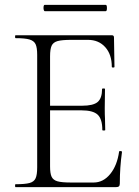

<svg xmlns="http://www.w3.org/2000/svg" viewBox="-20 -770 573 790"><path d="M482 -145Q473 -82 473 -15Q473 -7 469.5 -3.5Q466 0 457 0H44Q42 0 42 -6Q42 -12 44 -12Q83 -12 101.5 -17Q120 -22 126.5 -36.5Q133 -51 133 -81V-544Q133 -574 126.5 -588Q120 -602 101.5 -607.5Q83 -613 44 -613Q42 -613 42 -619Q42 -625 44 -625H440Q449 -625 449 -616L451 -495Q451 -492 445.5 -492Q440 -492 440 -495Q440 -546 413 -576Q386 -606 342 -606H273Q235 -606 217 -601Q199 -596 192.5 -582Q186 -568 186 -538V-335H318Q364 -335 382 -350.5Q400 -366 400 -404Q400 -406 406 -406Q412 -406 412 -404L411 -325Q411 -296 412 -282L413 -235Q413 -233 407 -233Q401 -233 401 -235Q401 -280 382 -298Q363 -316 315 -316H186V-85Q186 -56 192.5 -42.5Q199 -29 216.5 -24Q234 -19 273 -19H365Q405 -19 433.5 -54Q462 -89 470 -146Q470 -149 476 -148.5Q482 -148 482 -145ZM159 -737Q159 -750 164 -750H415Q420 -750 420 -737Q420 -724 415 -724H164Q162 -724 160.5 -728Q159 -732 159 -737Z"/></svg>

Font: Cormorant Garamond Light
Style: Regular
Weight: 300
Designer: Christian Thalmann (Catharsis Fonts)
Version: Version 3.000